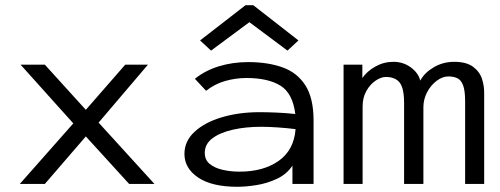

<svg xmlns="http://www.w3.org/2000/svg" viewBox="-20 -705 1915 736"><path d="M56 0 261 -232 59 -457H152L309 -284L460 -457H547L358 -235L572 0H475L309 -182L152 0Z M890 11Q792 11 739.5 -24.5Q687 -60 687 -115Q687 -164 726 -200Q765 -236 830.5 -255.5Q896 -275 975 -275Q1003 -275 1039 -273.5Q1075 -272 1112 -268Q1102 -348 1054.5 -377Q1007 -406 925 -406Q883 -406 843 -394.5Q803 -383 770 -357L727 -403Q767 -435 819.5 -451Q872 -467 931 -467Q1006 -467 1062.5 -447Q1119 -427 1150.5 -378Q1182 -329 1182 -243V0H1101V-70Q1079 -37 1041.5 -19.5Q1004 -2 963.5 4.5Q923 11 890 11ZM765 -119Q765 -92 784 -76.5Q803 -61 833.5 -54Q864 -47 898 -47Q990 -47 1048.5 -88.5Q1107 -130 1113 -210Q1081 -214 1045.5 -216.5Q1010 -219 982 -219Q922 -219 873 -208Q824 -197 794.5 -175Q765 -153 765 -119ZM789 -511 747 -550 921 -685H951L1124 -550L1082 -511L936 -620Z M1297 0V-457H1369V-406Q1387 -432 1419 -450Q1451 -468 1488 -468Q1526 -468 1555 -446.5Q1584 -425 1591 -396Q1607 -426 1642.5 -447Q1678 -468 1721 -468Q1768 -468 1793.5 -449Q1819 -430 1828 -401.5Q1837 -373 1836 -343V0H1763V-316Q1763 -358 1755 -378.5Q1747 -399 1732.5 -405.5Q1718 -412 1699 -412Q1676 -412 1653.5 -395Q1631 -378 1617 -351Q1603 -324 1603 -294V0H1529V-310Q1529 -367 1512 -388.5Q1495 -410 1459 -410Q1441 -410 1420 -396Q1399 -382 1384.5 -356.5Q1370 -331 1370 -297V0Z"/></svg>

Font: Inconsolata Expanded
Style: Regular
Weight: 400
Width: 7
Monospace: yes
Designer: Raph Levien, Cyreal, Brenton Simpson
Foundry: Raph Levien, Cyreal, Google
Version: Version 3.100; ttfautohint (v1.8.4.7-5d5b)